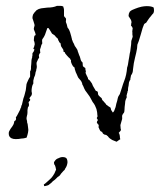

<svg xmlns="http://www.w3.org/2000/svg" viewBox="-20 -471 547 657"><path d="M379 14 364 8Q354 2 352 -1Q349 -6 346 -7Q345 -9 343.5 -9Q342 -9 340 -10Q337 -10 335 -12Q332 -13 329 -20Q327 -20 326 -21Q326 -22 324 -22Q323 -23 321 -27L318 -34Q316 -36 318 -40Q318 -45 315 -46Q310 -52 312 -54Q312 -56 313 -57L315 -60Q315 -60 314 -62Q313 -64 311 -67Q312 -68 312 -69Q312 -70 313 -71Q315 -74 313 -77V-80Q313 -86 310 -98Q308 -104 305 -110Q302 -116 297 -122Q293 -129 290 -135Q287 -141 283 -146Q279 -151 276.5 -155Q274 -159 272 -161Q268 -168 266 -173.5Q264 -179 262 -181Q262 -183 261 -186Q260 -189 259 -191Q257 -195 254 -198Q252 -200 250.5 -202Q249 -204 248 -205Q247 -206 246 -209Q245 -212 243 -216Q238 -226 238 -228Q236 -234 236 -234Q236 -237 235 -240Q232 -243 230 -244Q228 -247 226 -251Q226 -252 224 -256Q222 -260 223 -265Q220 -267 221 -268Q221 -269 219 -271Q218 -272 215 -274.5Q212 -277 209 -281Q202 -288 202 -292Q201 -292 200 -293H198Q198 -295 197 -297V-300Q196 -302 194 -305Q192 -308 190 -311Q189 -312 189 -313.5Q189 -315 188 -316Q188 -321 187 -323L185 -325Q184 -325 183 -326Q182 -330 179 -334Q179 -339 174 -342Q173 -343 171.5 -344.5Q170 -346 167 -350L158 -356L152 -366L146 -375H142L136 -358Q135 -354 132 -348Q129 -342 125 -337Q124 -335 124 -331Q124 -328 124.5 -325Q125 -322 124 -321Q121 -317 121 -315Q120 -311 119 -307.5Q118 -304 117 -302Q117 -294 118 -291L116 -288Q115 -288 115 -287Q113 -283 113 -282Q113 -279 113.5 -277Q114 -275 114 -274L110 -268Q109 -266 108 -263Q107 -260 106 -259Q105 -257 105 -253Q105 -250 105.5 -248Q106 -246 106 -244Q106 -239 105 -236Q104 -234 104 -231Q104 -228 102 -225Q102 -222 101 -219Q100 -216 100 -214Q99 -212 98.5 -210Q98 -208 97 -207L94 -195V-185Q91 -181 89.5 -173.5Q88 -166 88 -159Q88 -156 89 -153Q90 -151 88 -145L82 -137Q80 -134 81 -133Q82 -133 83 -132Q84 -128 82 -126Q82 -126 79 -123Q77 -120 78 -118Q79 -118 79 -115Q80 -111 78 -107Q75 -104 75 -101Q75 -97 74 -95V-86Q74 -83 73.5 -80Q73 -77 72 -74Q70 -66 71 -63Q73 -57 73 -51Q75 -47 75 -43Q75 -39 76 -35Q78 -26 76 -18Q75 -14 74 -9.5Q73 -5 71 0Q67 1 63 2Q59 3 54 3Q50 4 44 4.5Q38 5 34 5Q25 5 19 2Q10 -3 10 -13V-16Q10 -21 16 -30Q20 -35 22.5 -39Q25 -43 26 -45Q27 -47 27 -48Q27 -49 28 -50Q28 -54 29 -56Q31 -58 32 -58Q33 -60 33.5 -60Q34 -60 35 -61Q33 -63 35 -65Q35 -68 34 -69Q38 -74 41 -80.5Q44 -87 48 -94Q50 -99 50 -99Q50 -101 51 -102L52 -103Q52 -106 53 -109Q55 -111 56 -117Q57 -121 58 -125.5Q59 -130 60 -134Q62 -139 63 -142.5Q64 -146 65 -150L67 -158Q68 -160 68.5 -165Q69 -170 70 -177Q70 -182 72 -187Q74 -192 76 -196Q80 -204 80 -204Q82 -206 82 -207Q82 -208 83 -209V-222Q83 -222 83 -227Q85 -229 85 -231Q85 -233 86 -234Q86 -238 86 -242.5Q86 -247 87 -252Q87 -267 90 -274Q90 -279 91 -281V-288Q92 -291 95 -294Q95 -295 96 -297Q97 -299 98 -301Q95 -304 94 -304L97 -312Q98 -314 98 -316Q98 -318 99 -319Q98 -323 98 -326Q98 -329 96 -331Q96 -333 96 -337Q96 -341 97 -346Q98 -348 98.5 -348.5Q99 -349 99 -350Q101 -350 102 -351Q102 -354 100 -360L96 -370Q95 -373 97 -379Q99 -383 98 -387L95 -397Q94 -400 93 -403Q92 -406 91 -409Q91 -412 91.5 -415Q92 -418 93 -421Q96 -427 105 -436Q112 -441 121 -442.5Q130 -444 142 -445Q162 -445 175 -451H186Q192 -451 196 -449Q197 -448 197 -446.5Q197 -445 198 -443Q199 -441 199 -436V-416Q201 -414 202 -412Q202 -412 205 -409Q206 -407 206 -404Q206 -401 205.5 -399Q205 -397 206 -394Q207 -392 208.5 -387.5Q210 -383 211 -377Q216 -371 217.5 -366.5Q219 -362 220 -360L224 -346Q225 -343 225 -341.5Q225 -340 226 -338Q226 -334 228 -332Q228 -329 233 -321Q234 -319 235 -316Q236 -313 238 -311Q240 -308 242 -305Q244 -302 245 -300Q246 -295 248 -290.5Q250 -286 251 -282Q253 -279 255 -271Q257 -261 262 -258Q263 -256 263 -252Q263 -247 264 -244L272 -238Q272 -234 272.5 -231.5Q273 -229 274 -227Q274 -226 273 -224V-221Q273 -220 276 -214Q278 -211 278.5 -209Q279 -207 280 -206Q282 -203 281 -201Q281 -201 282 -200Q283 -199 284 -198Q287 -197 292 -189Q294 -188 298 -177L308 -160Q315 -159 315 -154Q315 -152 315.5 -149Q316 -146 318 -144L322 -140Q324 -138 325.5 -137Q327 -136 328 -135Q329 -128 334 -125Q334 -124 339 -119Q344 -114 343 -113Q345 -112 346.5 -111Q348 -110 350 -108L358 -103Q361 -95 360 -95Q360 -95 361.5 -93Q363 -91 366 -86Q368 -87 370 -90.5Q372 -94 373 -98Q375 -102 376 -106.5Q377 -111 378 -116Q380 -121 381 -126Q382 -131 383 -135Q384 -140 386.5 -143.5Q389 -147 390 -149Q394 -160 397.5 -172Q401 -184 405 -194Q409 -204 411.5 -215.5Q414 -227 415 -240Q417 -245 418 -251Q419 -257 420 -264Q421 -269 422 -275Q423 -281 424 -288Q426 -294 427 -306Q428 -313 428.5 -317.5Q429 -322 429 -324V-327Q429 -331 430.5 -334.5Q432 -338 433 -342Q435 -346 433 -353V-360Q432 -364 433 -365V-368Q435 -373 433 -377Q432 -379 430.5 -381Q429 -383 428 -384Q429 -386 429 -389Q429 -392 430 -394Q430 -399 428 -403Q426 -407 424 -409.5Q422 -412 421 -414Q420 -415 420 -418Q420 -424 424 -431Q428 -435 432.5 -437Q437 -439 442 -441Q447 -443 453 -445Q459 -447 464 -448Q469 -449 473.5 -449.5Q478 -450 482 -450Q499 -450 506 -445Q506 -443 506.5 -440.5Q507 -438 507 -436Q507 -430 505 -426Q503 -424 500.5 -421Q498 -418 495 -414Q492 -411 488 -405L480 -393Q475 -391 473 -388Q473 -387 468 -375L462 -354L455 -331L450 -318Q450 -313 449 -305.5Q448 -298 446 -290Q444 -282 442 -273.5Q440 -265 438 -255L435 -233Q435 -222 429 -214Q428 -213 428 -211Q428 -209 427 -206Q426 -203 426 -201Q426 -199 426 -198Q423 -195 423 -193Q421 -190 421 -186Q421 -184 420.5 -182Q420 -180 420 -178Q419 -174 418.5 -171Q418 -168 418 -166Q418 -166 418 -161Q415 -158 417 -156Q415 -154 415 -152Q415 -149 414 -148Q414 -145 413 -144Q413 -141 414 -139Q412 -135 410 -129.5Q408 -124 408 -117Q407 -110 406.5 -105Q406 -100 406 -95Q406 -87 403 -84Q401 -82 399 -78Q397 -74 398 -71V-64L392 -43Q392 -39 392.5 -35.5Q393 -32 393 -30Q393 -29 393.5 -28.5Q394 -28 394 -27Q394 -24 386 -16Q388 -15 388.5 -12.5Q389 -10 390 -6Q390 3 392 5L386 9Q384 10 382.5 11.5Q381 13 379 14ZM133 166Q130 166 130 160Q134 158 138 154Q142 150 147 146Q152 142 155.5 138Q159 134 161 131L164 126Q166 124 169 116Q170 114 170.5 112.5Q171 111 172 110Q172 108 170 100.5Q168 93 166 92Q163 83 167 81Q171 73 181 70Q190 65 200 67Q206 68 209 73Q211 79 211 84Q210 95 205 103Q202 107 202 108.5Q202 110 197 114L189 123Q188 124 187 126Q186 128 184 130L177 135L172 140Q169 143 166.5 145Q164 147 161 149Q156 155 150 159Q149 160 147 161.5Q145 163 141 164Z"/></svg>

Font: Estonia
Style: Regular
Weight: 400
Designer: Robert E. Leuschke
Foundry: Robert E. Leuschke
Version: Version 1.014; ttfautohint (v1.8.3)